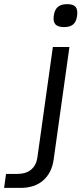

<svg xmlns="http://www.w3.org/2000/svg" viewBox="-95 -727 394 927"><path d="M-13.7 112.8Q30.8 112.8 55.4 91.8Q80.1 70.8 85.4 34.2L160.2 -500H240.2L164.1 43Q155.3 106.9 114 143.6Q72.8 180.2 3.9 180.2H-75.2L-65.9 112.8ZM229.5 -707Q258.8 -707 270 -693.6Q281.2 -680.2 277.3 -650.9Q273.4 -622.1 258.3 -609.1Q243.2 -596.2 213.9 -596.2Q184.6 -596.2 172.6 -609.4Q160.6 -622.6 164.6 -650.9Q168.5 -680.2 184.1 -693.6Q199.7 -707 229.5 -707Z"/></svg>

Font: Fivo Sans
Style: Italic
Weight: 400
Designer: Alexander Slobzheninov
Foundry: Alexander Slobzheninov
Version: 1.0